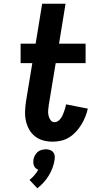

<svg xmlns="http://www.w3.org/2000/svg" viewBox="-20 -755 540 1034"><path d="M265 8Q238 8 213.5 1.5Q189 -5 169.5 -20Q150 -35 137.5 -57Q125 -79 119.5 -104Q114 -129 115 -155.5Q116 -182 120 -209L154 -415H91V-520H172L207 -735H333L298 -520H441V-415H280L243 -192Q241 -177 239.5 -162.5Q238 -148 241 -134Q244 -120 252 -108.5Q260 -97 275 -97Q284 -97 293 -103.5Q302 -110 308 -118.5Q314 -127 318 -136.5Q322 -146 325.5 -155.5Q329 -165 331.5 -174.5Q334 -184 336 -193L453 -170Q448 -148 439.5 -126.5Q431 -105 418.5 -84.5Q406 -64 389.5 -46Q373 -28 353 -15.5Q333 -3 310 2.5Q287 8 265 8ZM181 259 139 214Q153 203 165 189Q177 175 186 159Q178 156 172.5 151Q167 146 163.5 138.5Q160 131 159.5 122.5Q159 114 160 105Q162 94 167.5 83Q173 72 182 64Q191 56 203.5 52.5Q216 49 227 49Q238 49 248.5 52.5Q259 56 266 64Q273 72 274.5 83Q276 94 274 105Q271 127 263 148.5Q255 170 243 190Q231 210 215 227.5Q199 245 181 259Z"/></svg>

Font: Iosevka Extrabold
Style: Italic
Weight: 800
Italic angle: -9°
Monospace: yes
Designer: Belleve Invis
Foundry: Belleve Invis
Version: Version 32.5.0; ttfautohint (v1.8.4)